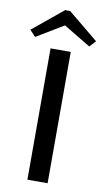

<svg xmlns="http://www.w3.org/2000/svg" viewBox="-123 -891 513 936"><g transform="rotate(10 133.5 -423.0)"><path d="M-29.2 -722.5 -0.8 -691.7 133.3 -772.5 267.5 -691.7 295.8 -722.5 145.8 -845.8H120.8ZM83.3 0H183.3V-650H83.3Z"/></g></svg>

Font: Boon Medium
Style: Regular
Weight: 500
Designer: Sungsit Sawaiwan
Foundry: FontUni
Version: Version 2.0